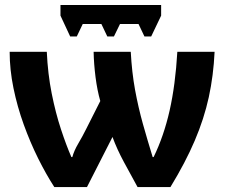

<svg xmlns="http://www.w3.org/2000/svg" viewBox="-20 -755 925 775"><path d="M846.2 -545.9Q841.8 -450.2 822.8 -362.8Q803.7 -275.4 766.1 -187.3Q728.5 -99.1 668 0H535.2Q508.8 -47.9 480.5 -100.3Q452.1 -152.8 434.1 -202.1L331.1 0H199.2Q166 -51.3 134 -115.5Q102.1 -179.7 75.9 -252Q49.8 -324.2 34.4 -399.2Q19 -474.1 19 -545.9H168.9Q172.9 -457 188.7 -377.7Q204.6 -298.3 226.1 -233.2Q247.6 -168 268.1 -121.1H272Q278.8 -146.5 295.9 -175.5Q313 -204.6 327.1 -232.9L384.8 -347.2Q372.6 -389.6 365.7 -443.1Q358.9 -496.6 357.9 -545.9H507.8Q512.2 -463.4 525.1 -392.6Q538.1 -321.8 556.6 -255.6Q575.2 -189.5 596.2 -121.1H600.1Q641.1 -205.1 664.6 -308.6Q688 -412.1 695.8 -545.9ZM630.4 -734.9V-691.9L590.3 -607.9H563L539.1 -658.2H464.4L439.9 -607.9H413.1L389.2 -658.2H314L290 -607.9H263.2L224.1 -691.9V-734.9Z"/></svg>

Font: Open Sans
Style: Bold
Weight: 700
Designer: Monotype Design Team
Foundry: Monotype Imaging Inc.
Version: Version 3.000; ttfautohint (v1.8.4)